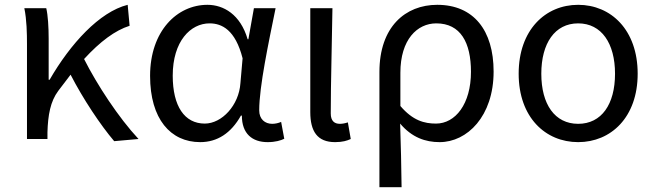

<svg xmlns="http://www.w3.org/2000/svg" viewBox="-20 -577 2718 797"><path d="M454 9 555 0C472 -89 383 -225 329 -332C396 -405 458 -451 518 -470L510 -557C393 -528 272 -395 186 -246H182V-416C182 -464 179 -514 172 -543H81C91 -495 92 -438 92 -394V0H177V-28C179 -99 189 -156 222 -200L273 -267C325 -166 397 -58 454 9Z M811 13C882 13 939 -24 980 -97H984C984 -22 1027 13 1091 13C1123 13 1146 6 1160 -1L1147 -71C1136 -66 1122 -63 1110 -63C1080 -63 1056 -82 1056 -119C1056 -218 1095 -400 1124 -543H1034L1011 -414H1008C978 -517 908 -557 841 -557C715 -557 603 -448 603 -262C603 -83 688 13 811 13ZM830 -64C746 -64 697 -136 697 -263C697 -406 771 -480 850 -480C901 -480 957 -453 987 -335L978 -232C972 -140 901 -64 830 -64Z M1371 13C1402 13 1421 7 1436 0L1424 -69C1412 -65 1401 -63 1391 -63C1368 -63 1353 -75 1353 -106C1353 -237 1358 -396 1360 -543H1268V-112C1268 -32 1297 13 1371 13Z M1555 200H1647C1646 103 1644 34 1641 -64C1690 -6 1746 13 1805 13C1919 13 2029 -94 2029 -280C2029 -451 1946 -557 1795 -557C1663 -557 1555 -466 1555 -278ZM1790 -64C1742 -64 1694 -76 1642 -137V-275C1642 -413 1712 -480 1791 -480C1892 -480 1935 -400 1935 -279C1935 -145 1870 -64 1790 -64Z M2380 13C2516 13 2627 -90 2627 -271C2627 -453 2516 -557 2380 -557C2244 -557 2133 -453 2133 -271C2133 -90 2244 13 2380 13ZM2380 -63C2283 -63 2227 -144 2227 -271C2227 -397 2283 -480 2380 -480C2477 -480 2533 -397 2533 -271C2533 -144 2477 -63 2380 -63Z"/></svg>

Font: Noto Sans Mono CJK HK
Style: Regular
Weight: 400
Designer: Ryoko NISHIZUKA 西塚涼子 (kana, bopomofo & ideographs); Paul D. Hunt (Latin, Greek & Cyrillic); Sandoll Communications 산돌커뮤니
Foundry: Adobe
Version: Version 2.004;hotconv 1.0.118;makeotfexe 2.5.65603